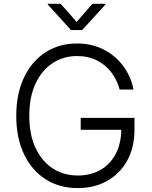

<svg xmlns="http://www.w3.org/2000/svg" viewBox="-20 -962 784 992"><path d="M382.3 9.8Q286.6 9.8 215.1 -36.1Q143.6 -82 103.8 -165.8Q64 -249.5 64 -363.3Q64 -477.5 104 -561.5Q144 -645.5 214.6 -691.4Q285.2 -737.3 377.4 -737.3Q457 -737.3 518.6 -704.6Q580.1 -671.9 618.9 -617.9Q657.7 -564 669.4 -499.5H598.1Q585.4 -547.4 556.2 -586.7Q526.9 -626 481.9 -649.2Q437 -672.4 377.9 -672.4Q307.6 -672.4 251.7 -635.7Q195.8 -599.1 163.6 -530Q131.3 -460.9 131.3 -363.3Q131.3 -267.1 163.6 -198Q195.8 -128.9 252.4 -92Q309.1 -55.2 382.3 -55.2Q448.7 -55.2 499 -84Q549.3 -112.8 577.4 -166Q605.5 -219.2 606.9 -291.5H397V-353H674.8V-293Q674.8 -200.7 637.5 -132.8Q600.1 -64.9 534.2 -27.6Q468.3 9.8 382.3 9.8ZM293.5 -942.4 376 -848.6 457.5 -942.4H524.9V-938.5L404.3 -806.6H346.7L227.1 -938.5V-942.4Z"/></svg>

Font: Inter Light
Style: Regular
Weight: 300
Designer: Rasmus Andersson
Foundry: rsms
Version: Version 4.000;git-a52131595